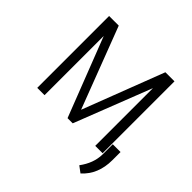

<svg xmlns="http://www.w3.org/2000/svg" viewBox="-175 -685 998 998"><g transform="rotate(45 324.0 -186.0)"><path d="M319.8 -80.6 491.7 -528.3H558.6V0H504.4V-424.3L338.9 0H300.8L131.8 -435.1V0H78.1V-528.3H148.9ZM551.8 155.8 517.1 129.9Q561.5 70.3 563 5.9V-70.3H620.1V-10.3Q620.1 93.8 551.8 155.8Z"/></g></svg>

Font: MAUL Condensed Light
Style: Light
Weight: 300
Designer: MAUL
Version: Version 2.137; 2017; ttfautohint (v1.8.3)